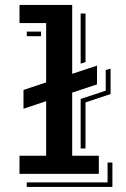

<svg xmlns="http://www.w3.org/2000/svg" viewBox="-20 -701 507 774"><path d="M58.6 -73.2H166V-293L74.7 -262.7V-338.4L166 -368.7V-607.9H58.6V-681.2H271V-403.3L371.1 -436.5V-360.8L271 -327.6V-73.2H378.4V0H58.6ZM305.2 -646.5H324.7V-450.7L305.2 -444.3ZM87.9 -573.7H145.5V-555.2H87.9ZM305.2 -302.2 406.2 -335.4V-418.9L425.8 -424.3V-321.8L324.7 -288.1V-102.5H305.2ZM413.6 34.2V-45.9H433.1V52.7H87.9V34.2Z"/></svg>

Font: Vast Shadow
Style: Regular
Weight: 400
Designer: Nicole Fally
Foundry: Nicole Fally
Version: Version 1.002